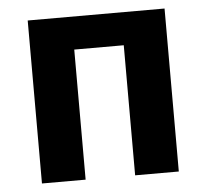

<svg xmlns="http://www.w3.org/2000/svg" viewBox="-44 -576 668 622"><g transform="rotate(-5 290.5 -265.0)"><path d="M371 0V-423H210V0H68V-530H513V0Z"/></g></svg>

Font: FiraGO SemiBold
Style: Regular
Weight: 600
Designer: bBox Type
Foundry: bBox Type GmbH
Version: Version 1.001;PS 001.001;hotconv 1.0.88;makeotf.lib2.5.64775